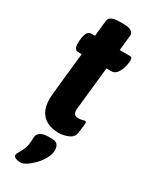

<svg xmlns="http://www.w3.org/2000/svg" viewBox="-227 -703 796 996"><g transform="rotate(30 171.0 -205.0)"><path d="M198 -650Q228 -650 241.5 -640.5Q255 -631 255 -619L245 -523H304Q314 -523 317 -518.5Q320 -514 320 -503Q320 -484 313.5 -461.5Q307 -439 294.5 -422.5Q282 -406 262 -406H233Q233 -406 231 -387Q229 -368 226 -338.5Q223 -309 219 -275.5Q215 -242 212 -211.5Q209 -181 207 -162Q205 -143 205 -142Q205 -125 212 -117Q219 -109 235 -109Q249 -109 259 -112Q269 -115 273 -115Q281 -115 281 -104Q281 -102 279.5 -86Q278 -70 274 -44Q270 -16 241 -4Q212 8 186 8Q146 8 117 -6Q88 -20 72 -49Q56 -78 56 -125Q56 -130 58 -152.5Q60 -175 63.5 -207Q67 -239 70.5 -273.5Q74 -308 77.5 -338Q81 -368 83 -387Q85 -406 85 -406H65Q52 -406 45.5 -414.5Q39 -423 39 -442Q39 -465 42.5 -483.5Q46 -502 54 -512.5Q62 -523 77 -523H97L107 -618Q110 -650 170 -650ZM169 51Q195 51 204.5 63.5Q214 76 214 95Q214 120 200 145.5Q186 171 165.5 192.5Q145 214 124.5 227Q104 240 91 240Q78 240 62.5 235Q47 230 48 218Q49 209 58 195.5Q67 182 76 158.5Q85 135 85 95Q85 75 101.5 63Q118 51 150 51Z"/></g></svg>

Font: Asap VF Beta
Style: Italic
Weight: 400
Italic angle: -6°
Designer: Pablo Cosgaya
Foundry: Pablo Cosgaya
Version: Version 1.007